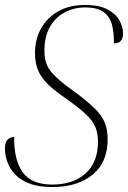

<svg xmlns="http://www.w3.org/2000/svg" viewBox="-26 -744 516 774"><path d="M185 10Q119 10 77 -11Q35 -32 14.5 -68Q-6 -104 -6 -147Q-6 -171 5 -181.5Q16 -192 31 -192Q30 -99 65.5 -49.5Q101 0 184 0Q269 0 319 -45Q369 -90 369 -173Q369 -208 357.5 -234Q346 -260 317.5 -286Q289 -312 237 -349Q200 -374 172.5 -399Q145 -424 130 -455Q115 -486 115 -530Q115 -585 139.5 -629Q164 -673 209 -698.5Q254 -724 317 -724Q373 -724 406.5 -706.5Q440 -689 455 -662.5Q470 -636 470 -609Q470 -569 433 -569Q434 -609 426 -642Q418 -675 393 -694.5Q368 -714 316 -714Q273 -714 235.5 -694.5Q198 -675 175.5 -636Q153 -597 153 -539Q153 -485 182 -452Q211 -419 265 -381Q320 -341 351.5 -311Q383 -281 395.5 -251.5Q408 -222 408 -183Q408 -89 347 -39.5Q286 10 185 10Z"/></svg>

Font: Noto Serif Display SemiCondensed ExtraLight
Style: Italic
Weight: 200
Width: 4
Italic angle: -12°
Designer: Monotype Design Team
Foundry: Monotype Imaging Inc.
Version: Version 2.009